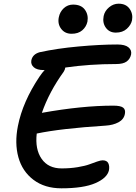

<svg xmlns="http://www.w3.org/2000/svg" viewBox="-20 -959 737 1041"><path d="M607.9 -782.2Q573.2 -782.2 554 -808.6Q534.7 -835 542 -872.1Q547.9 -899.9 571.3 -919.4Q594.7 -939 623 -939Q663.1 -939 682.6 -911.4Q702.1 -883.8 695.8 -849.1Q690.4 -823.7 667.7 -803Q645 -782.2 607.9 -782.2ZM298.8 -865.2Q304.7 -895 325.9 -914.6Q347.2 -934.1 376 -934.1Q420.4 -934.1 440.4 -906.2Q460.4 -878.4 454.1 -841.8Q447.8 -813.5 426 -794.7Q404.3 -775.9 368.2 -775.9Q332 -775.9 311.8 -802.5Q291.5 -829.1 298.8 -865.2ZM313 62Q222.2 62 161.4 15.9Q100.6 -30.3 79.6 -106.7Q58.6 -183.1 77.1 -275.9Q103 -407.2 193.8 -543Q209.5 -566.4 222.2 -579.1H216.8Q180.7 -579.1 163.3 -594.2Q146 -609.4 149.9 -631.8Q156.7 -665 194.8 -675.8Q288.1 -696.3 405.8 -707Q523.4 -717.8 616.2 -717.8Q657.7 -717.8 676.3 -702.6Q694.8 -687.5 690.9 -664.1Q685.5 -639.2 666.7 -625.5Q647.9 -611.8 609.9 -611.8Q466.3 -611.8 334 -592.8Q332.5 -581.1 325.2 -569.8Q247.1 -461.9 207 -347.2Q425.3 -386.2 594.2 -386.2Q633.3 -386.2 647.5 -375.5Q661.6 -364.7 657.2 -341.8Q651.9 -312 622.6 -296.1Q593.3 -280.3 551.8 -277.8Q308.6 -262.2 179.2 -234.9Q169.4 -149.9 205.6 -97.9Q241.7 -45.9 314 -45.9Q360.8 -45.9 401.6 -52.7Q442.4 -59.6 464.4 -67.9Q486.3 -76.2 506.3 -83Q526.4 -89.8 536.1 -89.8Q559.1 -89.8 566.9 -74.5Q574.7 -59.1 570.8 -36.1Q561.5 5.9 497.3 33.9Q433.1 62 313 62Z"/></svg>

Font: Shantell Sans Irregular Bouncy
Style: Italic
Weight: 500
Italic angle: -11.31°
Designer: Stephen Nixon, Anya Danilova, Shantell Martin
Foundry: Arrow Type
Version: Version 1.006;[9816181b4]